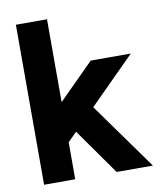

<svg xmlns="http://www.w3.org/2000/svg" viewBox="-82 -788 712 854"><g transform="rotate(-10 274.0 -361.5)"><path d="M164.9 -298.1 375.6 0H539.3L302.5 -330.5ZM188.5 -167.2 529.1 -507.8Q516.9 -507.8 492 -507.8Q467.2 -507.8 438.5 -507.8Q409.8 -507.8 385 -507.8Q360.3 -507.8 347.9 -507.8L188.5 -348.4V-722.7H47.9V0H188.5Z"/></g></svg>

Font: Giphurs SC
Style: Regular
Weight: 400
Version: Version 0.920